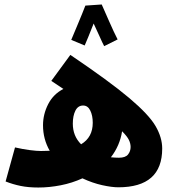

<svg xmlns="http://www.w3.org/2000/svg" viewBox="-20 -828 809 857"><path d="M445 -622 505 -652Q489 -683 467.5 -732Q446 -781 434 -808L361 -803Q350 -774 328 -721.5Q306 -669 298 -650L358 -625Q362 -634 374 -663Q386 -692 398 -723Q411 -696 424 -666.5Q437 -637 445 -622ZM305 -276Q305 -311 316.5 -334Q328 -357 351 -357Q372 -357 383 -334.5Q394 -312 394 -280Q394 -215 342 -184Q305 -221 305 -276ZM511 -124Q494 -124 475 -126Q515 -178 525 -242Q547 -220 555 -204Q563 -188 563 -172Q563 -153 551.5 -138.5Q540 -124 511 -124ZM508 8Q704 8 704 -165Q704 -214 674.5 -265Q645 -316 557.5 -390Q470 -464 294 -583L209 -467Q239 -447 263 -431Q218 -408 195 -363Q172 -318 172 -269Q172 -207 202 -155Q177 -154 163 -154Q144 -154 113 -158Q82 -162 47 -170L5 -18Q38 -5 72.5 2Q107 9 151 9Q200 9 251 -1Q302 -11 348 -32Q393 -11 436 -1.5Q479 8 508 8Z"/></svg>

Font: Noto Sans Arabic Condensed Black
Style: Regular
Weight: 900
Width: 3
Designer: Nadine Chahine
Foundry: Monotype Imaging Inc.
Version: 1.001